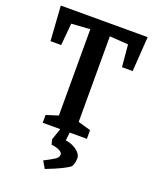

<svg xmlns="http://www.w3.org/2000/svg" viewBox="-152 -690 800 997"><g transform="rotate(20 248.0 -191.0)"><path d="M488 -604 475 -412H416L405 -534L302 -541V-68L372 -48V0H277L272 45Q308 50 334 69.5Q360 89 360 112Q360 138 349 159Q323 182 220 222L197 183Q240 161 256 150Q272 139 272 124Q272 111 253.5 102.5Q235 94 210 91L203 64L225 0H128V-43L194 -64V-541L91 -534L80 -412H21L8 -604Z"/></g></svg>

Font: Grenze Medium
Style: Regular
Weight: 500
Designer: Renata Polastri
Foundry: Omnibus-Type
Version: Version 1.002; ttfautohint (v1.8)